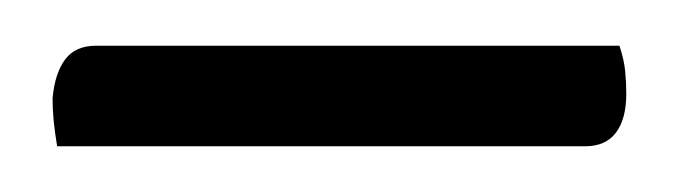

<svg xmlns="http://www.w3.org/2000/svg" viewBox="-20 -674 297 84"><path d="M5 -610Q4 -616 3.5 -621Q3 -626 3 -631Q4 -642 8.5 -648Q13 -654 22 -654H251Q253 -648 253.5 -643Q254 -638 254 -633Q254 -622 249.5 -616Q245 -610 236 -610Z"/></svg>

Font: Yanone Kaffeesatz ExtraLight Light
Style: Regular
Weight: 300
Version: Version 2.003